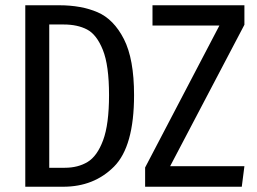

<svg xmlns="http://www.w3.org/2000/svg" viewBox="-20 -709 976 729"><path d="M489 -348Q489 -153 413 -76.5Q337 0 220 0H76V-689H205Q289 -689 350.5 -662.5Q412 -636 450.5 -560.5Q489 -485 489 -348ZM167 -616V-72H226Q276 -72 312.5 -94Q349 -116 371.5 -176.5Q394 -237 394 -348Q394 -461 370.5 -519.5Q347 -578 310.5 -597Q274 -616 222 -616ZM908 -689V-615L626 -78H908L898 0H531V-73L813 -612H559V-689Z"/></svg>

Font: Fira Sans Extra Condensed
Style: Regular
Weight: 400
Width: 1
Designer: Carrois Corporate & Edenspiekermann AG
Foundry: Carrois Corporate GbR & Edenspiekermann AG
Version: Version 4.203